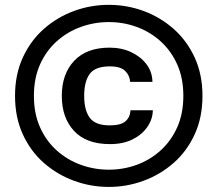

<svg xmlns="http://www.w3.org/2000/svg" viewBox="-20 -747 887 783"><path d="M423.7 15.3Q350.3 15.3 282 -9.7Q213.7 -34.7 159.3 -82.2Q105 -129.7 73.2 -198.8Q41.3 -268 41.3 -356Q41.3 -443.7 73.2 -512.7Q105 -581.7 159.3 -629.5Q213.7 -677.3 282 -702.3Q350.3 -727.3 423.7 -727.3Q497 -727.3 565.2 -702.3Q633.3 -677.3 687.7 -629.5Q742 -581.7 773.8 -512.7Q805.7 -443.7 805.7 -356Q805.7 -268 773.8 -198.8Q742 -129.7 687.7 -82.2Q633.3 -34.7 565.2 -9.7Q497 15.3 423.7 15.3ZM423.7 -55Q483 -55 537.5 -74.8Q592 -94.7 634.8 -133.3Q677.7 -172 702.7 -227.8Q727.7 -283.7 727.7 -356Q727.7 -428.3 702.7 -484.2Q677.7 -540 634.8 -578.7Q592 -617.3 537.5 -637.2Q483 -657 423.7 -657Q364.7 -657 309.7 -637.2Q254.7 -617.3 211.5 -578.7Q168.3 -540 143.3 -484.2Q118.3 -428.3 118.3 -356Q118.3 -283.7 143.3 -227.8Q168.3 -172 211.5 -133.3Q254.7 -94.7 309.7 -74.8Q364.7 -55 423.7 -55ZM428.7 -159.3Q331.7 -159.3 281.8 -213.2Q232 -267 232 -356Q232 -445.3 282.5 -499Q333 -552.7 426.7 -552.7Q476 -552.7 515 -534.3Q554 -516 577.5 -484.8Q601 -453.7 601.7 -413H510.7Q509.3 -438.7 490.7 -457.5Q472 -476.3 427.7 -476.3Q368.7 -476.3 346 -445.7Q323.3 -415 323.3 -356Q323.3 -297.3 346.2 -266.5Q369 -235.7 427.7 -235.7Q471.3 -235.7 490.8 -251.7Q510.3 -267.7 512.3 -297.3H603.3Q602.7 -261.3 581.2 -229.8Q559.7 -198.3 521 -178.8Q482.3 -159.3 428.7 -159.3Z"/></svg>

Font: Asta Sans Light
Style: Regular
Weight: 300
Designer: 42dot
Version: Version 1.000